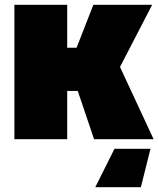

<svg xmlns="http://www.w3.org/2000/svg" viewBox="-20 -580 660 800"><path d="M40 0V-560H260V-381H299L369 -560H614L480 -301L620 0H372L304 -201H260V0ZM607 40 567 200H377L457 40Z"/></svg>

Font: Tektur Black
Style: Regular
Weight: 900
Designer: Adam Jagosz
Foundry: Adam Jagosz
Version: Version 1.005;gftools[0.9.30]